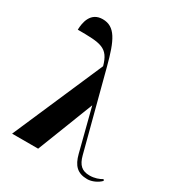

<svg xmlns="http://www.w3.org/2000/svg" viewBox="-183 -890 951 1022"><g transform="rotate(30 292.5 -379.5)"><path d="M37 0H197L331 -344L398 -83C414 -22 442 10 504 10C532 10 565 -5 585 -26L580 -34C562 -23 536 -13 505 -13C458 -13 434 -35 420 -88L296 -561C259 -702 228 -769 151 -769C77 -769 64 -699 63 -654C205 -654 250 -651 277 -553Z"/></g></svg>

Font: Noto Serif Display ExtraCondensed
Style: Bold
Weight: 700
Width: 2
Designer: Monotype Design Team
Foundry: Monotype Imaging Inc.
Version: Version 2.009